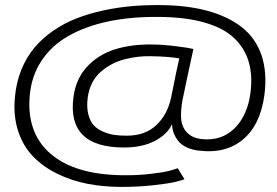

<svg xmlns="http://www.w3.org/2000/svg" viewBox="-20 -726 1090 755"><path d="M458.5 9Q387.5 9 324 -3.2Q260.5 -15.5 204.8 -43Q149 -70.5 110 -110.8Q71 -151 51.5 -210.2Q32 -269.5 38.5 -342Q43.5 -401.5 64 -451.8Q84.5 -502 115.8 -539Q147 -576 189.5 -605.2Q232 -634.5 279.8 -653.2Q327.5 -672 383.2 -684.2Q439 -696.5 494 -701.5Q549 -706.5 608 -706Q713.5 -705.5 794 -684Q874.5 -662.5 929.8 -619.8Q985 -577 1008.2 -509Q1031.5 -441 1019.5 -351Q1003.5 -234.5 935.8 -177.8Q868 -121 764 -133.5Q734.5 -136.5 712.8 -147.2Q691 -158 679.5 -173.5Q668 -189 662.5 -204.8Q657 -220.5 656.5 -238Q639 -198.5 589.5 -172.2Q540 -146 467.5 -146Q242 -146 269 -345Q278.5 -416 322.2 -463.5Q366 -511 431.5 -531.8Q497 -552.5 581.5 -551Q623 -550.5 672.5 -544.2Q722 -538 740.5 -533.5Q706 -375 697.5 -331.5Q690.5 -292.5 692.2 -260.2Q694 -228 714.8 -205.5Q735.5 -183 773.5 -179Q850.5 -171 901.8 -221Q953 -271 965 -361Q973.5 -429 958.2 -482.2Q943 -535.5 901.2 -575.8Q859.5 -616 782.8 -637.8Q706 -659.5 597.5 -659.5Q492 -660 404.8 -641.5Q317.5 -623 250.2 -585.2Q183 -547.5 142.8 -486.5Q102.5 -425.5 96.5 -345Q85.5 -201 180.2 -120.2Q275 -39.5 460 -37Q518 -36 569.8 -42Q621.5 -48 643.8 -53.8Q666 -59.5 679 -64.5L705.5 -21Q691.5 -16 666.2 -10Q641 -4 582.5 2.5Q524 9 458.5 9ZM479 -192.5Q550.5 -192.5 594.5 -233.8Q638.5 -275 653 -343Q654 -346.5 659.5 -375Q665 -403.5 672 -437.2Q679 -471 685 -496.5Q640 -504 572 -505Q547.5 -505.5 523 -502.8Q498.5 -500 471.2 -493.2Q444 -486.5 420.5 -474Q397 -461.5 376.8 -444.2Q356.5 -427 343 -401Q329.5 -375 325 -343Q320 -305 327.2 -276.8Q334.5 -248.5 349.2 -232.8Q364 -217 387.2 -207.5Q410.5 -198 431.8 -195.2Q453 -192.5 479 -192.5Z"/></svg>

Font: League Mono Extended UltraLight
Style: Regular
Weight: 200
Width: 9
Designer: Tyler Finck
Foundry: The League of Moveable Type / Tyler Finck
Version: Version 2.210